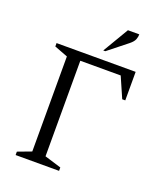

<svg xmlns="http://www.w3.org/2000/svg" viewBox="-155 -963 901 1063"><g transform="rotate(20 295.0 -431.0)"><path d="M65 0V-20L145 -50V-610L66 -640V-660H532V-492H514L461 -613H223V-50L321 -20V0ZM323 -710 413 -862H480Q480 -847 474 -831.5Q468 -816 447 -799L335 -710Z"/></g></svg>

Font: Spectral SC Light
Style: Regular
Weight: 300
Designer: Jean-Baptiste Levee
Foundry: Production Type
Version: Version 2.001